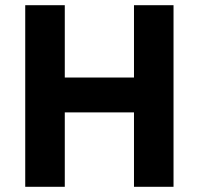

<svg xmlns="http://www.w3.org/2000/svg" viewBox="-20 -718 764 738"><path d="M495 0H647V-698H495V-420H229V-698H77V0H229V-286H495Z"/></svg>

Font: IBM Plex Thai Looped
Style: Bold
Weight: 700
Designer: Mike Abbink, Paul van der Laan, Pieter van Rosmalen, Ben Mitchell, Mark Frömberg
Foundry: Bold Monday
Version: Version 1.0